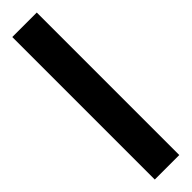

<svg xmlns="http://www.w3.org/2000/svg" viewBox="10 -178 433 433"><g transform="rotate(45 226.5 39.0)"><path d="M453.1 78.1H-1.4V0H453.1Z"/></g></svg>

Font: Fast_Sans-Dotted
Style: Regular
Weight: 400
Version: Version 3.018